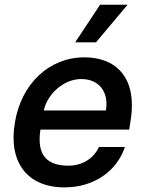

<svg xmlns="http://www.w3.org/2000/svg" viewBox="-20 -801 636 832"><path d="M259.6 11C390.6 11 487.6 -62.5 521.3 -164.1H408.7C385.7 -112.9 335.2 -83.1 276.6 -83.1C185.7 -83.1 137.8 -126.1 155.2 -239.3H539.8L545.8 -277.7C577.1 -472.3 475.5 -552.6 346.2 -552.6C192.5 -552.6 71.7 -437.5 44.4 -269.2C15.6 -99.1 97.3 11 259.6 11ZM169.7 -322.4C184.3 -391 253.9 -458.5 332 -458.5C410.5 -458.5 452.4 -400.9 438.9 -322.4ZM305.8 -617.5H396L532.7 -780.5H413.7Z"/></svg>

Font: Magic Ui Pro Semi Bold
Style: Italic
Weight: 600
Italic angle: -9.39999°
Designer: Stefan Endress, Andreas Faust
Version: Version 1.000;FEAKit 1.0